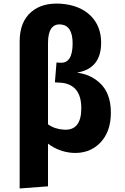

<svg xmlns="http://www.w3.org/2000/svg" viewBox="-20 -841 706 1084"><path d="M480 -414Q516 -398 542 -374Q572 -347 588 -308Q606 -264 606 -205Q606 -95 543 -32Q482 28 388 22Q312 16 251 -30V211L91 223V-607Q91 -718 157 -774Q219 -827 324 -820Q431 -812 492 -752Q551 -693 551 -600Q551 -453 414 -431Q450 -426 480 -414ZM439 -230Q439 -302 406 -338Q376 -370 324 -374L290 -376L299 -488L320 -487Q390 -482 390 -596Q390 -698 322 -703Q251 -708 251 -597V-139Q289 -112 340 -109Q439 -102 439 -230Z"/></svg>

Font: Xiangcui Wave Sans Xiangcui Wave Sans
Style: Regular
Weight: 800
Width: 3
Version: Version 0.920;March 28, 2024;FontCreator 14.0.0.2814 64-bit